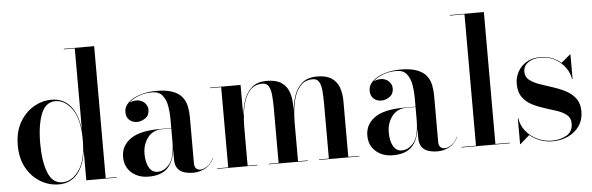

<svg xmlns="http://www.w3.org/2000/svg" viewBox="-49 -912 3342 1083"><g transform="rotate(-5 1622.5 -370.0)"><path d="M574 -3V0H401V-173.1Q391.2 -85.5 351.1 -38.1Q311 9.4 245 9.4Q190.5 9.4 142.1 -19.2Q93.6 -47.8 63.3 -101.4Q33 -155 33 -230Q33 -305 63.3 -358.8Q93.6 -412.5 142.1 -441.2Q190.5 -470 245 -470Q311 -470 351.1 -422.3Q391.2 -374.6 401 -287V-747H339V-750H511V-3ZM401 -230Q401 -345.5 360.6 -402.8Q320.2 -460 266 -460Q210.5 -460 185.2 -396.8Q160 -333.5 160 -230Q160 -126.5 185.2 -63.6Q210.5 -0.6 266 -0.6Q320.2 -0.6 360.6 -57.6Q401 -114.5 401 -230Z M838 -252H904V-305Q904 -340.5 897.7 -376.8Q891.4 -413.1 872 -437.6Q852.6 -462 813.6 -462Q768.1 -462 733.2 -447.1Q698.2 -432.2 682.8 -415.8Q713.6 -428.1 736.6 -422.6Q759.5 -417 772.2 -401Q785 -385 785 -366Q785 -334.5 762.1 -318.8Q739.2 -303 716 -303Q689 -303 671.5 -319.2Q654 -335.5 654 -364Q654 -395.4 679.7 -418.8Q705.4 -442.1 746.9 -455.1Q788.5 -468 836 -468Q894.5 -468 929.9 -454.7Q965.4 -441.4 983.5 -418.4Q1001.6 -395.4 1007.8 -366.1Q1014 -336.9 1014 -305V-42.8Q1014 -4 1050 -4Q1063 -4 1085.2 -17.8Q1107.5 -31.5 1122 -63H1124Q1106.8 -25.5 1074.8 -7.8Q1042.8 10 1006 10Q979.5 10 956.2 3.1Q932.9 -3.8 918.4 -22.1Q904 -40.5 904 -75V-128.5Q895.5 -60.8 860.1 -25.4Q824.6 10 754 10Q694.8 10 656.9 -23.8Q619 -57.5 619 -113Q619 -176 672.2 -214Q725.5 -252 838 -252ZM805.8 -12.8Q845 -12.8 874.5 -50.2Q904 -87.8 904 -181V-250H852Q799.5 -250 770.2 -211.4Q741 -172.8 741 -120.2Q741 -71.5 758 -42.1Q775 -12.8 805.8 -12.8Z M1142 -3H1204.6V-457H1142V-460H1314.6V-283.9Q1318.6 -328.1 1332.6 -371Q1346.6 -413.9 1377.6 -441.9Q1408.6 -470 1463.8 -470Q1515.5 -470 1545.2 -450.4Q1575 -430.8 1587.5 -396.6Q1600 -362.5 1600 -319V-289.6Q1604.2 -333.1 1618.3 -374.6Q1632.4 -416 1663.1 -443Q1693.9 -470 1748.2 -470Q1800 -470 1829.8 -450.4Q1859.5 -430.8 1872.1 -396.6Q1884.6 -362.5 1884.6 -319V-3H1947V0H1718.8V-3H1774.6V-312Q1774.6 -354 1771.8 -386.7Q1768.9 -419.4 1757.9 -438Q1747 -456.6 1722.8 -456.6Q1683.2 -456.6 1659 -433.8Q1634.8 -410.9 1621.9 -374.8Q1609.1 -338.8 1604.6 -298.4Q1600 -258 1600 -223V-3H1654.8V0H1434.2V-3H1490V-312Q1490 -354 1486.9 -386.7Q1483.9 -419.4 1472.8 -438Q1461.6 -456.6 1437.4 -456.6Q1398.2 -456.6 1374 -433.8Q1349.8 -410.9 1336.9 -374.8Q1324 -338.8 1319.3 -298.4Q1314.6 -258 1314.6 -223V-3H1369.8V0H1142Z M2221 -252H2287V-305Q2287 -340.5 2280.7 -376.8Q2274.4 -413.1 2255 -437.6Q2235.6 -462 2196.6 -462Q2151.1 -462 2116.2 -447.1Q2081.2 -432.2 2065.8 -415.8Q2096.6 -428.1 2119.6 -422.6Q2142.5 -417 2155.2 -401Q2168 -385 2168 -366Q2168 -334.5 2145.1 -318.8Q2122.2 -303 2099 -303Q2072 -303 2054.5 -319.2Q2037 -335.5 2037 -364Q2037 -395.4 2062.7 -418.8Q2088.4 -442.1 2129.9 -455.1Q2171.5 -468 2219 -468Q2277.5 -468 2312.9 -454.7Q2348.4 -441.4 2366.5 -418.4Q2384.6 -395.4 2390.8 -366.1Q2397 -336.9 2397 -305V-42.8Q2397 -4 2433 -4Q2446 -4 2468.2 -17.8Q2490.5 -31.5 2505 -63H2507Q2489.8 -25.5 2457.8 -7.8Q2425.8 10 2389 10Q2362.5 10 2339.2 3.1Q2315.9 -3.8 2301.4 -22.1Q2287 -40.5 2287 -75V-128.5Q2278.5 -60.8 2243.1 -25.4Q2207.6 10 2137 10Q2077.8 10 2039.9 -23.8Q2002 -57.5 2002 -113Q2002 -176 2055.2 -214Q2108.5 -252 2221 -252ZM2188.8 -12.8Q2228 -12.8 2257.5 -50.2Q2287 -87.8 2287 -181V-250H2235Q2182.5 -250 2153.2 -211.4Q2124 -172.8 2124 -120.2Q2124 -71.5 2141 -42.1Q2158 -12.8 2188.8 -12.8Z M2525 -3H2607.6V-747H2525V-750H2717.6V-3H2800V0H2525Z M2858.8 10H2856.2V-136H2858.8Q2864.6 -95.4 2890.5 -63.2Q2916.4 -31.1 2955.1 -12.6Q2993.9 6 3038.2 6Q3084.5 6 3120.2 -14.2Q3156 -34.4 3156 -81.6Q3156 -111.9 3135.1 -129.3Q3114.2 -146.8 3081.3 -158Q3048.4 -169.2 3011.5 -180.4Q2974.6 -191.6 2941.7 -208.6Q2908.8 -225.6 2887.9 -254.6Q2867 -283.5 2867 -331Q2867 -366 2883.7 -397.6Q2900.4 -429.1 2932.9 -449.1Q2965.5 -469 3013 -469Q3048.8 -469 3078.2 -457.2Q3107.6 -445.4 3129.5 -426.4L3181.2 -470H3183.2V-330H3180.2Q3176.2 -362 3154.6 -393.3Q3132.9 -424.6 3096.8 -445.3Q3060.8 -466 3013.6 -466Q2970.9 -466 2943.2 -446.8Q2915.6 -427.5 2915.6 -394Q2915.6 -365.2 2937.4 -347.8Q2959.1 -330.4 2993.4 -318.3Q3027.8 -306.2 3066.3 -294.1Q3104.9 -282 3139.2 -264.3Q3173.5 -246.6 3195.2 -218.1Q3217 -189.5 3217 -144Q3217 -96.5 3193.1 -61.9Q3169.1 -27.4 3129.3 -8.7Q3089.5 10 3042 10Q3003.8 10 2970.4 -2.4Q2937 -14.8 2911.9 -36.6Z"/></g></svg>

Font: Bodoni* 72 Medium
Style: Regular
Weight: 500
Version: Version 1.002; ttfautohint (v0.97) -l 8 -r 50 -G 200 -x 14 -